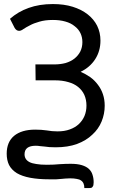

<svg xmlns="http://www.w3.org/2000/svg" viewBox="-20 -744 597 966"><path d="M404.3 202.1Q404.3 188.5 400.4 179.7Q396.5 169.9 387.7 164.1Q379.9 158.2 366.2 156.2Q352.5 153.3 333 153.3Q320.3 153.3 309.6 154.3Q299.8 155.3 288.1 156.2Q277.3 157.2 262.7 158.2Q249 158.2 229.5 158.2Q172.9 158.2 131.8 150.4Q90.8 142.6 64.5 127Q38.1 110.4 25.4 85.9Q13.7 61.5 13.7 29.3Q13.7 -29.3 50.8 -60.5Q88.9 -91.8 157.2 -91.8Q188.5 -91.8 214.8 -87.9Q241.2 -83 269.5 -83Q304.7 -83 331.1 -92.8Q358.4 -102.5 377 -120.1Q395.5 -137.7 405.3 -161.1Q415 -184.6 415 -212.9Q415 -242.2 404.3 -266.6Q393.6 -290 373 -306.6Q352.5 -323.2 323.2 -331.1Q293.9 -339.8 256.8 -339.8Q224.6 -339.8 159.2 -339.8Q159.2 -360.4 158.2 -419.9Q181.6 -419.9 252.9 -419.9Q283.2 -419.9 309.6 -426.8Q335.9 -434.6 354.5 -449.2Q373 -463.9 383.8 -484.4Q394.5 -505.9 394.5 -532.2Q394.5 -556.6 384.8 -577.1Q375 -597.7 355.5 -612.3Q336.9 -627.9 308.6 -635.7Q281.2 -643.6 246.1 -643.6Q206.1 -643.6 177.7 -634.8Q149.4 -627 129.9 -616.2Q110.4 -606.4 97.7 -597.7Q85.9 -588.9 76.2 -588.9Q62.5 -588.9 53.7 -603.5Q45.9 -619.1 30.3 -649.4Q71.3 -685.5 124 -704.1Q177.7 -723.6 246.1 -723.6Q301.8 -723.6 345.7 -710Q389.6 -696.3 420.9 -671.9Q452.1 -647.5 468.8 -614.3Q485.4 -580.1 485.4 -540Q485.4 -487.3 459 -446.3Q432.6 -405.3 385.7 -382.8Q412.1 -371.1 434.6 -355.5Q457 -338.9 472.7 -317.4Q489.3 -295.9 498 -269.5Q506.8 -243.2 506.8 -211.9Q506.8 -170.9 491.2 -132.8Q475.6 -94.7 444.3 -66.4Q414.1 -37.1 367.2 -19.5Q321.3 -2.9 259.8 -2.9Q242.2 -2.9 228.5 -3.9Q214.8 -4.9 203.1 -6.8Q191.4 -7.8 181.6 -8.8Q170.9 -10.7 160.2 -10.7Q103.5 -10.7 103.5 32.2Q103.5 44.9 109.4 54.7Q115.2 64.5 127.9 71.3Q140.6 78.1 162.1 81.1Q183.6 85 215.8 85Q251 85 280.3 82Q310.5 80.1 335.9 80.1Q369.1 80.1 391.6 86.9Q414.1 93.8 426.8 105.5Q440.4 118.2 445.3 134.8Q451.2 152.3 451.2 172.9Q451.2 178.7 450.2 184.6Q450.2 189.5 447.3 193.4Q445.3 197.3 441.4 200.2Q436.5 202.1 429.7 202.1Q420.9 202.1 404.3 202.1Q404.3 202.1 404.3 202.1Z"/></svg>

Font: Lato
Style: Regular
Weight: 400
Designer: Lukasz Dziedzic with Adam Twardoch and Botio Nikoltchev
Version: Version 2.015; 2015-08-06; http://www.latofonts.com/